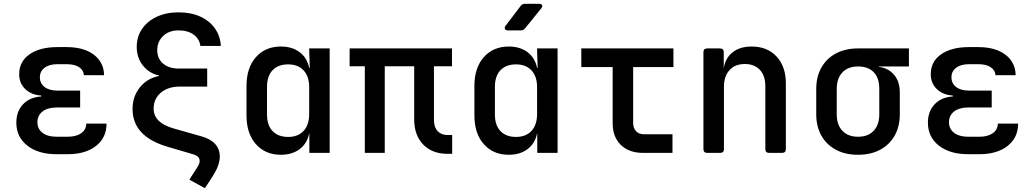

<svg xmlns="http://www.w3.org/2000/svg" viewBox="-20 -805 5440 1011"><path d="M337 7H278Q181 7 123.5 -38.5Q66 -84 66 -159Q66 -218 101 -255.5Q136 -293 197 -297V-302Q145 -305 113 -336Q81 -367 81 -414Q81 -481 135.5 -519Q190 -557 282 -557H331Q421 -557 474 -517Q527 -477 528 -409H422Q420 -436 396 -451.5Q372 -467 331 -467H282Q240 -467 215 -448.5Q190 -430 190 -398Q190 -366 214.5 -347Q239 -328 282 -328H402V-239H278Q231 -239 204 -218Q177 -197 177 -161Q177 -126 204 -105.5Q231 -85 278 -85H337Q381 -85 407.5 -103.5Q434 -122 434 -154H541Q541 -80 485.5 -36.5Q430 7 337 7Z M920 -645Q870 -645 839 -615.5Q808 -586 808 -541Q808 -496 839 -470Q870 -444 920 -444H1071V-349H926Q865 -349 827 -317Q789 -285 789 -233Q789 -159 893 -129L1041 -87Q1118 -65 1133.5 -10Q1149 45 1103 118L1059 186L977 141L1022 71Q1035 49 1030 32.5Q1025 16 999 8L863 -32Q678 -86 678 -231Q678 -297 716.5 -345Q755 -393 818 -405V-407Q765 -419 732.5 -460Q700 -501 700 -558Q700 -611 727.5 -652Q755 -693 805 -716.5Q855 -740 920 -740Q986 -740 1035 -717.5Q1084 -695 1112 -655Q1140 -615 1143 -563H1035Q1031 -599 1000.5 -622Q970 -645 920 -645Z M1459 10Q1377 10 1327.5 -46Q1278 -102 1278 -197V-352Q1278 -448 1327.5 -504Q1377 -560 1459 -560Q1518 -560 1557.5 -530.5Q1597 -501 1608 -448H1611L1608 -550H1716V0H1609V-102H1608Q1597 -49 1557.5 -19.5Q1518 10 1459 10ZM1497 -84Q1549 -84 1578.5 -115.5Q1608 -147 1608 -205V-346Q1608 -403 1578.5 -434.5Q1549 -466 1497 -466Q1445 -466 1415.5 -435.5Q1386 -405 1386 -347V-203Q1386 -145 1415.5 -114.5Q1445 -84 1497 -84Z M2336 5Q2256 5 2208.5 -44Q2161 -93 2161 -176V-456H2006V0H1901V-456H1821V-550H2360V-456H2265V-173Q2265 -135 2284.5 -114.5Q2304 -94 2337 -94H2361V5Z M2655 -645Q2643 -645 2639 -652Q2635 -659 2642 -669L2721 -773Q2729 -785 2745 -785H2818Q2831 -785 2834.5 -778Q2838 -771 2830 -761L2746 -657Q2737 -645 2722 -645ZM2659 10Q2577 10 2527.5 -46Q2478 -102 2478 -197V-352Q2478 -448 2527.5 -504Q2577 -560 2659 -560Q2718 -560 2757.5 -530.5Q2797 -501 2808 -448H2811L2808 -550H2916V0H2809V-102H2808Q2797 -49 2757.5 -19.5Q2718 10 2659 10ZM2697 -84Q2749 -84 2778.5 -115.5Q2808 -147 2808 -205V-346Q2808 -403 2778.5 -434.5Q2749 -466 2697 -466Q2645 -466 2615.5 -435.5Q2586 -405 2586 -347V-203Q2586 -145 2615.5 -114.5Q2645 -84 2697 -84Z M3365 0Q3292 0 3249 -42Q3206 -84 3206 -156V-452H3041V-550H3526V-452H3314V-157Q3314 -131 3329 -114.5Q3344 -98 3370 -98H3521V0Z M3704 0Q3684 0 3684 -20V-530Q3684 -550 3704 -550H3771Q3791 -550 3791 -530V-445Q3799 -499 3837.5 -529.5Q3876 -560 3938 -560Q4020 -560 4069 -507.5Q4118 -455 4118 -366V-20Q4118 0 4098 0H4030Q4010 0 4010 -20V-350Q4010 -407 3981 -437.5Q3952 -468 3902 -468Q3851 -468 3821.5 -436Q3792 -404 3792 -347V-20Q3792 0 3772 0Z M4498 10Q4431 10 4381.5 -16.5Q4332 -43 4305 -91Q4278 -139 4278 -203V-337Q4278 -401 4305 -449Q4332 -497 4381.5 -523.5Q4431 -550 4498 -550H4766V-455H4608V-453Q4659 -446 4688.5 -410.5Q4718 -375 4718 -319V-203Q4718 -139 4691 -91Q4664 -43 4614.5 -16.5Q4565 10 4498 10ZM4498 -85Q4551 -85 4580.5 -116.5Q4610 -148 4610 -203V-337Q4610 -395 4580.5 -425Q4551 -455 4498 -455Q4445 -455 4415.5 -423.5Q4386 -392 4386 -337V-203Q4386 -148 4415.5 -116.5Q4445 -85 4498 -85Z M5137 7H5078Q4981 7 4923.5 -38.5Q4866 -84 4866 -159Q4866 -218 4901 -255.5Q4936 -293 4997 -297V-302Q4945 -305 4913 -336Q4881 -367 4881 -414Q4881 -481 4935.5 -519Q4990 -557 5082 -557H5131Q5221 -557 5274 -517Q5327 -477 5328 -409H5222Q5220 -436 5196 -451.5Q5172 -467 5131 -467H5082Q5040 -467 5015 -448.5Q4990 -430 4990 -398Q4990 -366 5014.5 -347Q5039 -328 5082 -328H5202V-239H5078Q5031 -239 5004 -218Q4977 -197 4977 -161Q4977 -126 5004 -105.5Q5031 -85 5078 -85H5137Q5181 -85 5207.5 -103.5Q5234 -122 5234 -154H5341Q5341 -80 5285.5 -36.5Q5230 7 5137 7Z"/></svg>

Font: Pitagon Sans Mono SemiBold
Style: Regular
Weight: 600
Monospace: yes
Designer: Travis Tran
Foundry: Pitagon
Version: Version 1.001; ttfautohint (v1.8.4.7-5d5b);gftools[0.9.26]